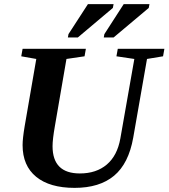

<svg xmlns="http://www.w3.org/2000/svg" viewBox="-20 -888 805 917"><path d="M81.5 -619.1 87.9 -654.8H390.1L383.8 -619.1L297.4 -606.4L242.2 -286.1Q231 -222.7 231 -189.9Q231 -59.6 361.3 -59.6Q439.9 -59.6 490 -102.1Q540 -144.5 554.7 -226.1L621.6 -606.4L536.1 -619.1L542.5 -654.8H765.1L758.8 -619.1L682.1 -606.4L616.2 -230Q594.2 -106.4 524.7 -48.6Q455.1 9.3 336.4 9.3Q217.3 9.3 152.6 -43.7Q87.9 -96.7 87.9 -194.8Q87.9 -226.1 97.7 -284.7L153.3 -606.4ZM304.2 -709 307.1 -725.1 399.9 -868.2H522.5L519 -850.1L351.6 -709ZM475.6 -709 478.5 -725.1 570.8 -868.2H693.8L690.4 -850.1L522.5 -709Z"/></svg>

Font: Liberation Serif
Style: Bold Italic
Weight: 700
Italic angle: -16.333°
Designer: Steve Matteson
Foundry: Ascender Corporation
Version: Version 2.1.5